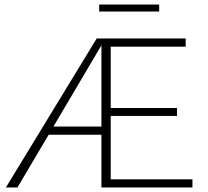

<svg xmlns="http://www.w3.org/2000/svg" viewBox="-20 -828 918 848"><path d="M683 -777H418V-808H683ZM830 -36V0H428V-233H195L57 0H6L407 -658H800V-622H469V-351H762V-316H469V-36ZM428 -269V-628L216 -269Z"/></svg>

Font: Ysabeau SC Light
Style: Regular
Weight: 300
Designer: Christian Thalmann (Catharsis Fonts)
Version: Version 0.003